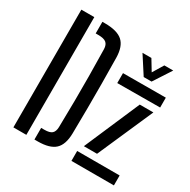

<svg xmlns="http://www.w3.org/2000/svg" viewBox="-176 -965 1118 1130"><g transform="rotate(30 383.0 -400.0)"><path d="M59.5 0V-800H147.5V0ZM202.5 0V-79H224.5Q260.5 -79 275.2 -92Q290 -105 291 -135Q293 -233.5 293.8 -317Q294.5 -400.5 293.8 -483.8Q293 -567 291 -666Q290 -695 274.2 -708Q258.5 -721 220 -721H202.5V-800H220Q303.5 -800 340.5 -767Q377.5 -734 379 -658Q380.5 -566 381 -483Q381.5 -400 381 -317.2Q380.5 -234.5 379 -142.5Q377.5 -66.5 341.5 -33.2Q305.5 0 224.5 0ZM458.5 -531.5V-599L749 -600V-533ZM474 -111.5 636.5 -488H729L563.5 -111.5ZM454 0V-67.5H742.5V0ZM575.5 -640 498 -760H558.5L602.5 -687.5L646.5 -760H707L629 -640Z"/></g></svg>

Font: Big Shoulders Stencil Text Medium
Style: Regular
Weight: 500
Designer: Patric King
Foundry: XO Type Co
Version: Version 1.000